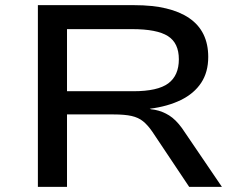

<svg xmlns="http://www.w3.org/2000/svg" viewBox="-20 -725 932 745"><path d="M127 0V-705H501Q641 -705 714.5 -654.5Q788 -604 788 -504Q788 -445 760.5 -403.5Q733 -362 682 -337Q631 -312 561 -303L566 -301L581 -299Q611 -293 636.5 -277Q662 -261 686 -228L841 0H714L571 -214Q553 -240 535 -254.5Q517 -269 490.5 -275Q464 -281 420 -281H240V0ZM240 -371H497Q592 -371 633 -401.5Q674 -432 674 -495Q674 -558 631.5 -585Q589 -612 492 -612H240Z"/></svg>

Font: Nunito Sans 7pt Expanded Medium
Style: Regular
Weight: 500
Width: 7
Designer: Vernon Adams
Foundry: Vernon Adams
Version: Version 3.101;gftools[0.9.27]